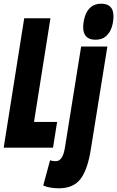

<svg xmlns="http://www.w3.org/2000/svg" viewBox="-39 -799 634 1039"><path d="M-19 0 92 -700H234L145 -139H270L248 0ZM509 -779Q575 -779 575 -711Q575 -680 565.5 -651Q556 -622 534.5 -603Q513 -584 478 -584Q411 -584 411 -653Q412 -684 421.5 -713Q431 -742 452.5 -760.5Q474 -779 509 -779ZM542 -547 453 6Q436 117 397.5 168.5Q359 220 279 220Q262 220 239 217Q216 214 195 205L232 68Q242 72 249.5 72.5Q257 73 264 73Q300 73 312 2L400 -547Z"/></svg>

Font: Georama ExtraCondensed ExtraBold
Style: Italic
Weight: 800
Width: 2
Italic angle: -9°
Designer: Jean-Baptiste Levee
Foundry: Production Type
Version: Version 1.000